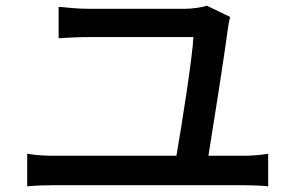

<svg xmlns="http://www.w3.org/2000/svg" viewBox="-20 -706 1040 678"><path d="M76 -163V-48C108 -51 140 -52 168 -52H840C861 -52 900 -51 927 -48V-163C902 -159 872 -156 840 -156H716C734 -266 773 -515 785 -607C786 -615 789 -634 793 -646L710 -686C696 -680 657 -675 635 -675C568 -675 344 -675 289 -675C256 -675 218 -679 187 -682V-571C220 -573 252 -575 290 -575C344 -575 580 -575 663 -575C660 -507 622 -265 603 -156H168C139 -156 106 -158 76 -163Z"/></svg>

Font: ChiuKong Gothic CL Medium
Style: Regular
Weight: 500
Designer: Ryoko NISHIZUKA 西塚涼子 (kana, bopomofo & ideographs); Paul D. Hunt (Latin, Greek & Cyrillic); Sandoll Communications 산돌커뮤니
Foundry: Adobe
Version: Version 1.300